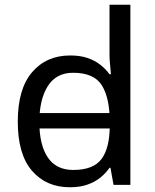

<svg xmlns="http://www.w3.org/2000/svg" viewBox="-20 -780 655 810"><path d="M104 -238V-303H480V-238ZM275 10Q175 10 115 -59.5Q55 -129 55 -267Q55 -405 115.5 -475.5Q176 -546 276 -546Q318 -546 349 -535.5Q380 -525 403 -507Q426 -489 442 -467H448Q447 -480 444.5 -505.5Q442 -531 442 -546V-760H530V0H459L446 -72H442Q426 -49 403 -30.5Q380 -12 348.5 -1Q317 10 275 10ZM289 -63Q374 -63 408.5 -109.5Q443 -156 443 -250V-266Q443 -366 410 -419.5Q377 -473 288 -473Q217 -473 181.5 -416.5Q146 -360 146 -265Q146 -169 181.5 -116Q217 -63 289 -63Z"/></svg>

Font: mlyalm115
Style: Regular
Weight: 400
Designer: Jelle Bosma - Monotype Design Team
Foundry: Monotype Imaging Inc.
Version: Version 2.103